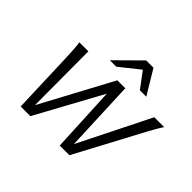

<svg xmlns="http://www.w3.org/2000/svg" viewBox="-208 -1260 1544 1544"><g transform="rotate(45 564.0 -488.0)"><path d="M269 -88.9 596.2 -698.7H686.5L711.9 -88.9L1016.1 -698.7H1128.4Q1118.7 -684.1 1108.9 -668Q1099.1 -651.9 1087.4 -631.3Q1075.7 -610.8 1061.5 -584.7Q1047.4 -558.6 1028.8 -523.9L749.5 0H639.6L612.3 -562.5L305.2 0H195.3L176.8 -523.9Q175.3 -558.1 174.1 -584.5Q172.9 -610.8 171.4 -631.3Q169.9 -651.9 168 -668.2Q166 -684.6 164.1 -698.7H266.6ZM439.5 -770 647 -975.6H730L854 -770H781.2L680.7 -903.8L512.7 -770Z"/></g></svg>

Font: Andika New Basic
Style: Italic
Weight: 400
Italic angle: -14°
Designer: Victor Gaultney, Annie Olsen, Julie Remington, Don Collingsworth, Eric Hays
Foundry: SIL International
Version: Version 5.500